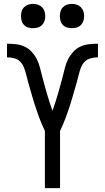

<svg xmlns="http://www.w3.org/2000/svg" viewBox="-20 -968 540 988"><path d="M211 0V-294Q203 -311 195.5 -328.5Q188 -346 181.5 -363.5Q175 -381 169 -399Q163 -417 157 -435Q151 -453 146 -471.5Q141 -490 135.5 -508Q130 -526 125 -544.5Q120 -563 115.5 -581Q111 -599 104.5 -617.5Q98 -636 85 -649.5Q72 -663 53.5 -668Q35 -673 16 -673V-743Q39 -743 62 -740.5Q85 -738 106 -728.5Q127 -719 143 -701.5Q159 -684 169.5 -663.5Q180 -643 185.5 -620.5Q191 -598 197 -575.5Q203 -553 209 -530.5Q215 -508 221.5 -486Q228 -464 235 -442Q242 -420 250 -398Q258 -420 265 -442Q272 -464 278.5 -486Q285 -508 291 -530.5Q297 -553 303 -575.5Q309 -598 314.5 -620.5Q320 -643 330.5 -663.5Q341 -684 357 -701.5Q373 -719 394 -728.5Q415 -738 438 -740.5Q461 -743 484 -743V-673Q465 -673 446.5 -668Q428 -663 415 -649.5Q402 -636 395.5 -617.5Q389 -599 384.5 -581Q380 -563 375 -544.5Q370 -526 364.5 -508Q359 -490 354 -471.5Q349 -453 343 -435Q337 -417 331 -399Q325 -381 318.5 -363.5Q312 -346 304.5 -328.5Q297 -311 289 -294V0ZM350 -823Q337 -823 325 -826.5Q313 -830 304 -839Q295 -848 291.5 -860Q288 -872 288 -885Q288 -898 291.5 -910Q295 -922 304 -931Q313 -940 325 -944Q337 -948 350 -948Q363 -948 375 -944Q387 -940 396 -931Q405 -922 409 -910Q413 -898 413 -885Q413 -872 409 -860Q405 -848 396 -839Q387 -830 375 -826.5Q363 -823 350 -823ZM150 -823Q137 -823 125 -826.5Q113 -830 104 -839Q95 -848 91.5 -860Q88 -872 88 -885Q88 -898 91.5 -910Q95 -922 104 -931Q113 -940 125 -944Q137 -948 150 -948Q163 -948 175 -944Q187 -940 196 -931Q205 -922 209 -910Q213 -898 213 -885Q213 -872 209 -860Q205 -848 196 -839Q187 -830 175 -826.5Q163 -823 150 -823Z"/></svg>

Font: Iosevka NFM
Style: Regular
Weight: 400
Monospace: yes
Designer: Belleve Invis
Foundry: Belleve Invis
Version: Version 29.0.4; ttfautohint (v1.8.4);Nerd Fonts 3.3.0